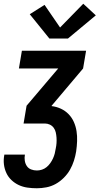

<svg xmlns="http://www.w3.org/2000/svg" viewBox="-35 -791 532 1026"><path d="M162 215Q136 215 111.5 211.5Q87 208 65.5 198Q44 188 26.5 171.5Q9 155 -1 133.5Q-11 112 -14 87.5Q-17 63 -12 37V35H98V36Q95 52 97.5 68Q100 84 108.5 96.5Q117 109 131.5 114.5Q146 120 162 120Q176 120 189.5 115.5Q203 111 214 102Q225 93 233.5 81Q242 69 248 56Q254 43 257.5 29.5Q261 16 263 2Q266 -12 267 -26.5Q268 -41 267 -55.5Q266 -70 263 -83.5Q260 -97 252 -108Q244 -119 231.5 -125Q219 -131 205 -131H91L107 -226L276 -425H66L82 -520H425L409 -425L241 -226V-224Q267 -221 290.5 -210Q314 -199 331.5 -181Q349 -163 359.5 -139.5Q370 -116 374 -90Q378 -64 377 -37Q376 -10 372 18Q368 43 360 68Q352 93 339 116Q326 139 306 159Q286 179 262.5 192Q239 205 213 210Q187 215 162 215ZM229 -585 124 -715 203 -765 286 -644 410 -771 477 -709 328 -585Z"/></svg>

Font: Iosevka QP
Style: Bold Italic
Weight: 700
Italic angle: -9°
Designer: Belleve Invis
Foundry: Belleve Invis
Version: Version 20.0.0; ttfautohint (v1.8.4)